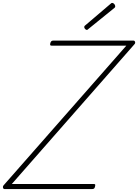

<svg xmlns="http://www.w3.org/2000/svg" viewBox="-66 -1295 946 1315"><path d="M-35 0Q-40 0 -43 -4Q-46 -8 -46 -14Q-46 -20 -42 -25L799 -982H290Q280 -982 278 -986.5Q276 -991 279 -1001Q282 -1010 286.5 -1013.5Q291 -1017 300 -1017H848Q856 -1017 859 -1008Q862 -999 854 -991L15 -35H574Q585 -35 586 -30.5Q587 -26 585 -18Q583 -8 578.5 -4Q574 0 564 0ZM529 -1090Q523 -1090 517 -1096.5Q511 -1103 511 -1109Q511 -1111 511.5 -1113.5Q512 -1116 514 -1118L689 -1267Q693 -1270 695.5 -1272.5Q698 -1275 702 -1275Q707 -1275 712 -1271.5Q717 -1268 720 -1262.5Q723 -1257 723 -1252Q723 -1249 722.5 -1247Q722 -1245 719 -1242L540 -1097Q536 -1094 534 -1092Q532 -1090 529 -1090Z"/></svg>

Font: Playwrite CO Thin
Style: Regular
Weight: 250
Version: Version 1.002